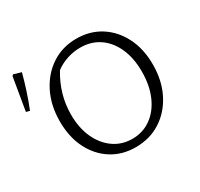

<svg xmlns="http://www.w3.org/2000/svg" viewBox="-141 -839 1073 1028"><g transform="rotate(-30 395.5 -325.5)"><path d="M424 8Q341 8 277 -32.5Q213 -73 176.5 -145.5Q140 -218 140 -315Q140 -413 178.5 -490Q217 -567 284 -611Q351 -655 437 -655Q521 -655 585.5 -614Q650 -573 687 -500Q724 -427 724 -331Q724 -232 685.5 -155.5Q647 -79 579.5 -35.5Q512 8 424 8ZM431 -40Q496 -40 546.5 -76Q597 -112 625.5 -177Q654 -242 654 -328Q654 -410 626.5 -472Q599 -534 549 -568.5Q499 -603 431 -603Q391 -603 351.5 -590.5Q312 -578 278 -553Q210 -441 210 -317Q210 -235 238 -173Q266 -111 316 -75.5Q366 -40 431 -40ZM30 -444 8 -450 42 -652 49 -659 96 -645Q69 -542 30 -444Z"/></g></svg>

Font: Piazzolla SC Light
Style: Regular
Weight: 300
Designer: Juan Pablo del Peral
Foundry: Huerta Tipografica
Version: Version 1.330